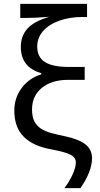

<svg xmlns="http://www.w3.org/2000/svg" viewBox="-20 -780 517 995"><path d="M54.2 -206.1Q54.2 -272.9 92 -323.7Q129.9 -374.5 193.8 -395V-400.9Q87.9 -431.2 87.9 -537.1Q87.9 -593.3 122.1 -631.6Q156.2 -669.9 235.8 -692.9Q165.5 -687 115.2 -687H85V-759.8H431.2V-691.9H404.8Q341.3 -691.9 287.6 -672.9Q233.9 -653.8 203.4 -619.1Q172.9 -584.5 172.9 -539.1Q172.9 -484.4 212.4 -458.7Q252 -433.1 335.9 -433.1H418.9V-366.2H333Q248 -366.2 197 -324.7Q146 -283.2 146 -212.9Q146 -174.8 158.2 -151.1Q170.4 -127.4 192.9 -113Q215.3 -98.6 247.6 -90.1Q279.8 -81.5 319.8 -73.2Q392.6 -57.1 424.8 -30.3Q457 -3.4 457 40Q457 107.4 397 194.8H314Q340.8 158.7 356.9 122.6Q373 86.4 373 62Q373 35.6 344 21.2Q314.9 6.8 251 -4.9Q153.3 -21.5 103.8 -70.6Q54.2 -119.6 54.2 -206.1Z"/></svg>

Font: Noto Sans Southeast Asian
Style: Regular
Weight: 400
Designer: Monotype Design Team
Foundry: Monotype Imaging Inc.
Version: Version 1.06 uh; ttfautohint (v1.4.1)